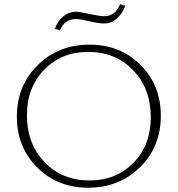

<svg xmlns="http://www.w3.org/2000/svg" viewBox="-20 -873 832 899"><path d="M261 -731 237 -738Q249 -774 276 -796Q303 -818 335 -818Q352 -818 400 -807.5Q448 -797 468 -797Q520 -797 542 -853L566 -846Q553 -808 526.5 -785.5Q500 -763 466 -763Q444 -763 399 -773.5Q354 -784 335 -784Q283 -784 261 -731ZM393 6Q249 6 154 -89Q59 -184 59 -327Q59 -472 156.5 -568Q254 -664 399 -664Q543 -664 638 -569Q733 -474 733 -331Q733 -186 635.5 -90Q538 6 393 6ZM399 -28Q524 -28 605 -111Q686 -194 686 -324Q686 -458 603.5 -544Q521 -630 393 -630Q268 -630 187 -546.5Q106 -463 106 -334Q106 -200 188.5 -114Q271 -28 399 -28Z"/></svg>

Font: EauTestText Light
Style: Regular
Weight: 300
Designer: Christian Thalmann (Catharsis Fonts)
Version: Version 0.001;PS 000.001;hotconv 1.0.88;makeotf.lib2.5.64775